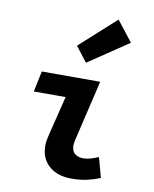

<svg xmlns="http://www.w3.org/2000/svg" viewBox="-91 -891 782 972"><g transform="rotate(10 300.0 -405.0)"><path d="M341.9 12Q271 12 227.6 -25.9Q184.3 -63.7 184.3 -130.2Q184.3 -144.4 187 -159.3Q189.7 -174.3 193.7 -189.7L243 -389.4H79.5L101.8 -496.1H402L328.3 -183.4Q327.3 -176.6 325.8 -170.2Q324.3 -163.7 324.3 -157.2Q324.3 -126.4 341 -113Q357.6 -99.6 384.2 -99.6Q402.8 -99.6 420.9 -104.8Q438.9 -110 462 -119.8L490.1 -17.1Q457.7 -3.8 422.7 4.1Q387.7 12 341.9 12ZM314.2 -578.4 254.6 -655.7 439.1 -822.4 520.9 -717.6Z"/></g></svg>

Font: SourceCodeVF
Style: Italic
Weight: 200
Italic angle: -11°
Monospace: yes
Designer: Paul D. Hunt, Teo Tuominen
Foundry: Adobe
Version: Version 1.026;hotconv 1.1.0;makeotfexe 2.6.0